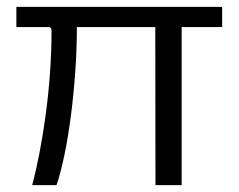

<svg xmlns="http://www.w3.org/2000/svg" viewBox="-20 -537 694 557"><path d="M624.5 -458.5H507V0H431L430.5 -458.5H203Q203 -393.5 198.2 -327.2Q193.5 -261 185.5 -199.8Q177.5 -138.5 166.8 -87Q156 -35.5 144 0H73.5Q84.5 -41.5 94.5 -93.2Q104.5 -145 112.5 -203.8Q120.5 -262.5 125 -324.5Q129.5 -386.5 129.5 -448.5Q129.5 -458.5 121 -458.5H27.5V-517H624.5Z"/></svg>

Font: Public Sans Light
Style: Regular
Weight: 300
Designer: The Public Sans Project Authors: Dan O. Williams and USWDS (Libre Franklin designed by Pablo Impallari and Rodrigo Fuenz
Version: Version 1.007